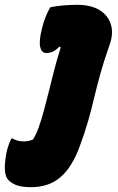

<svg xmlns="http://www.w3.org/2000/svg" viewBox="-118 -577 488 797"><path d="M203 -557Q259 -557 294.5 -535.5Q330 -514 342 -476.5Q354 -439 337 -391Q313 -323 298.5 -270.5Q284 -218 273 -171.5Q262 -125 248.5 -77Q235 -29 213 30Q182 116 133.5 158Q85 200 11 200Q-32 200 -55 189.5Q-78 179 -88 164Q-96 152 -97.5 130Q-99 108 -95 80Q-92 57 -86.5 38Q-81 19 -71 -2H-66Q-46 10 -18 10Q1 10 19 2Q33 -21 43 -49Q53 -77 65 -121Q78 -169 87.5 -208Q97 -247 107.5 -288Q118 -329 134 -380L129 -384Q117 -371 104 -364Q91 -357 74 -357Q55 -357 49 -381.5Q43 -406 56 -458Q62 -483 71 -506Q80 -529 91 -547Q116 -552 144 -554.5Q172 -557 203 -557Z"/></svg>

Font: Recursive Sn Csl St Blk
Style: Italic
Weight: 900
Italic angle: -15°
Version: Version 1.079;hotconv 1.0.112;makeotfexe 2.5.65598; ttfautoh